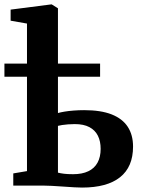

<svg xmlns="http://www.w3.org/2000/svg" viewBox="-38 -839 642 868"><path d="M333 9Q321.5 9 298.5 7.8Q275.5 6.5 248 4.5Q220.5 2.5 195.8 1.2Q171 0 157 0H22V-55L84 -65.5V-732.5L10 -745.5V-795.5L192.5 -819H196L224 -801.5V-328Q236.5 -331.5 254.5 -334.5Q272.5 -337.5 295 -339.2Q317.5 -341 342.5 -341Q418 -341 466.8 -321.8Q515.5 -302.5 539.5 -265.8Q563.5 -229 563.5 -176.5Q563.5 -84.5 504.8 -37.8Q446 9 333 9ZM292.5 -51.5Q333.5 -51.5 361.2 -64.8Q389 -78 403 -103.8Q417 -129.5 417 -166Q417 -200.5 404.5 -225.5Q392 -250.5 366.2 -264.2Q340.5 -278 300 -278Q284.5 -278 269.5 -276.8Q254.5 -275.5 242.8 -273.8Q231 -272 224 -270V-58.5Q235.5 -55.5 251.5 -53.5Q267.5 -51.5 292.5 -51.5ZM-18 -492V-551.5H414.5V-492Z"/></svg>

Font: Merriweather 28pt
Style: Bold
Weight: 700
Version: Version 2.100